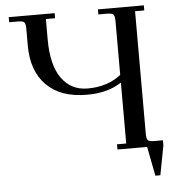

<svg xmlns="http://www.w3.org/2000/svg" viewBox="-57 -755 865 954"><g transform="rotate(-5 375.5 -278.0)"><path d="M22 -676.8V-702.1H251V-676.8H205.1V-575.2Q205.1 -446.8 252.4 -380.9Q299.8 -314.9 381.8 -314.9Q481.9 -314.9 548.8 -368.2V-637.2Q548.8 -662.1 541.7 -669.4Q534.7 -676.8 509.8 -676.8H466.8V-702.1H695.8V-676.8H649.9V-65.9Q649.9 -41 657 -33.4Q664.1 -25.9 689 -25.9H731.9V0L704.1 146H679.2L650.9 0H502.9V-25.9H548.8V-330.1Q481 -284.2 377 -284.2Q245.1 -284.2 174.6 -355.2Q104 -426.3 104 -553.2V-637.2Q104 -662.1 96.9 -669.4Q89.8 -676.8 64.9 -676.8Z"/></g></svg>

Font: Dihjauti S
Style: Bold
Weight: 700
Designer: T. Christopher White
Version: Version 3.0.0